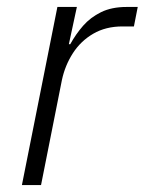

<svg xmlns="http://www.w3.org/2000/svg" viewBox="-20 -532 416 552"><path d="M98 0H43L145 -512H201L178 -405H182Q198 -434 219 -458Q240 -482 270.5 -497Q301 -512 344 -512H376L365 -456H332Q284 -456 248 -435Q212 -414 189.5 -379Q167 -344 158 -302Z"/></svg>

Font: IBM Plex Sans Light
Style: Italic
Weight: 300
Italic angle: -11.31°
Designer: Mike Abbink, Paul van der Laan, Pieter van Rosmalen
Foundry: Bold Monday
Version: Version 3.201